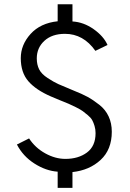

<svg xmlns="http://www.w3.org/2000/svg" viewBox="-20 -830 624 925"><path d="M61.5 -133.8 120.1 -163.1Q149.4 -118.2 197.8 -91.3Q246.1 -64.5 294.9 -64.5Q357.4 -64.5 398.9 -95.2Q440.4 -126 440.4 -188.5Q440.4 -207 435.5 -223.1Q430.7 -239.3 424.3 -251Q418 -262.7 403.3 -274.9Q388.7 -287.1 378.9 -294.4Q369.1 -301.8 345.7 -313.5Q322.3 -325.2 310.5 -330.1Q298.8 -335 268.6 -347.2Q238.3 -359.4 225.6 -365.2Q153.3 -396.5 116.7 -438.5Q80.1 -480.5 80.1 -549.8Q80.1 -614.3 127.4 -666.5Q174.8 -718.8 257.8 -727.5V-809.6H329.1V-726.6Q382.8 -723.6 431.2 -689.5Q479.5 -655.3 498 -613.3L439.5 -585Q381.8 -667 293 -667Q230.5 -667 193.8 -633.3Q157.2 -599.6 157.2 -548.8Q157.2 -518.6 168.5 -496.1Q179.7 -473.6 209.5 -454.1Q239.3 -434.6 261.2 -424.8Q283.2 -415 335 -393.6Q375 -377.9 401.9 -363.3Q428.7 -348.6 458.5 -325.2Q488.3 -301.8 503.4 -269Q518.6 -236.3 518.6 -195.3Q518.6 -109.4 464.8 -59.6Q411.1 -9.8 329.1 -1V75.2H257.8V-2.9Q201.2 -6.8 146 -42Q90.8 -77.1 61.5 -133.8Z"/></svg>

Font: Gothic A1
Style: Regular
Weight: 400
Designer: HanYang I&C Co.,Ltd.
Foundry: HanYang I&C Co.,Ltd.
Version: Version 2.50